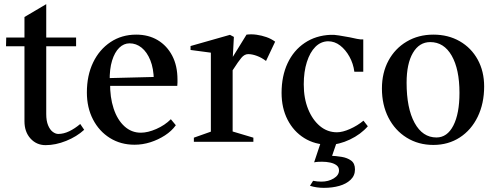

<svg xmlns="http://www.w3.org/2000/svg" viewBox="-20 -684 2399 926"><path d="M200 16Q156 16 127 -16Q98 -48 98 -99V-476L113 -461H9L10 -503H113L98 -488V-602L203 -664V-488L188 -503H347V-461H188L203 -476V-134Q203 -101 212 -79.5Q221 -58 234.5 -48Q248 -38 261 -38Q287 -38 314 -51Q341 -64 367 -86L386 -58Q350 -25 299 -4.5Q248 16 200 16Z M629 14Q562 14 510 -18.5Q458 -51 428.5 -108Q399 -165 399 -238Q399 -320 429 -382.5Q459 -445 513 -481Q567 -517 637 -517Q696 -517 740.5 -490.5Q785 -464 810.5 -415.5Q836 -367 836 -300Q836 -293 836 -285.5Q836 -278 835 -270H494L511 -285Q510 -215 528 -160.5Q546 -106 580 -75Q614 -44 659 -44Q693 -44 734 -62Q775 -80 804 -109L828 -80Q808 -52 775.5 -31Q743 -10 705.5 2Q668 14 629 14ZM509 -292 492 -307 730 -313 722 -297Q721 -354 705 -393.5Q689 -433 663 -454Q637 -475 605 -475Q577 -475 555 -453.5Q533 -432 520.5 -391.5Q508 -351 509 -292Z M915 0V-20L1011 -54L997 -35V-444L1012 -428L899 -443V-462L1089 -516L1108 -506L1102 -394L1095 -397L1169 -517Q1193 -520 1217.5 -516.5Q1242 -513 1265 -505Q1288 -497 1307 -483L1263 -390Q1242 -406 1219 -414.5Q1196 -423 1177 -423Q1159 -423 1144 -405Q1129 -387 1106 -351Q1103 -346 1098.5 -340Q1094 -334 1091 -327L1102 -361V-35L1088 -54L1202 -20V0Z M1566 14Q1499 14 1447.5 -18Q1396 -50 1367 -106.5Q1338 -163 1338 -236Q1338 -317 1367 -379Q1396 -441 1449.5 -477Q1503 -513 1574 -516Q1591 -517 1615 -513Q1639 -509 1667 -504Q1685 -500 1702 -496.5Q1719 -493 1732 -494V-338H1689Q1684 -377 1665.5 -410.5Q1647 -444 1620.5 -464.5Q1594 -485 1562 -485Q1527 -484 1501 -458Q1475 -432 1460 -385Q1445 -338 1445 -277Q1445 -210 1466 -158Q1487 -106 1523 -76Q1559 -46 1605 -46Q1632 -46 1668 -62Q1704 -78 1733 -102L1754 -75Q1720 -36 1667.5 -11Q1615 14 1566 14ZM1542 222Q1525 222 1507.5 219.5Q1490 217 1475 212L1490 188Q1500 190 1510.5 191Q1521 192 1530 192Q1564 192 1589.5 176.5Q1615 161 1615 138Q1615 122 1603 113Q1591 104 1572.5 100Q1554 96 1533 96Q1524 96 1514 96.5Q1504 97 1495 99L1535 -21H1612L1577 81L1573 67Q1600 68 1627.5 72.5Q1655 77 1673.5 90.5Q1692 104 1692 133Q1692 163 1671 183Q1650 203 1616.5 212.5Q1583 222 1542 222Z M2070 15Q1998 15 1941.5 -20Q1885 -55 1853.5 -116.5Q1822 -178 1822 -257Q1822 -333 1853.5 -391.5Q1885 -450 1941.5 -483.5Q1998 -517 2070 -517Q2142 -517 2197.5 -485Q2253 -453 2284 -396.5Q2315 -340 2315 -267Q2315 -185 2284 -121Q2253 -57 2197.5 -21Q2142 15 2070 15ZM2085 -21Q2137 -21 2166.5 -78.5Q2196 -136 2196 -236Q2196 -350 2158.5 -415.5Q2121 -481 2055 -481Q2002 -481 1971.5 -429Q1941 -377 1941 -285Q1941 -162 1979.5 -91.5Q2018 -21 2085 -21Z"/></svg>

Font: Wittgenstein Medium
Style: Regular
Weight: 500
Designer: Jörg Drees
Foundry: Jörg Drees
Version: Version 1.500